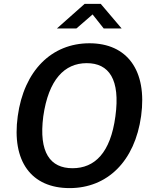

<svg xmlns="http://www.w3.org/2000/svg" viewBox="-20 -955 787 985"><path d="M512 -809H604L497 -935H414L272 -809H372L455 -881ZM337 10C531 10 672 -128 704 -360C736 -594 632 -733 439 -733C245 -733 103 -593 71 -359C39 -127 141 10 337 10ZM352 -92C238 -92 178 -172 202 -358C229 -547 311 -631 425 -631C539 -631 598 -548 572 -358C547 -171 466 -92 352 -92Z"/></svg>

Font: United Sans SemiBold
Style: Italic
Weight: 600
Italic angle: -8°
Designer: Pablo Impallari, Rodrigo Fuenzalida (Modified by Dan O. Williams)
Version: Version 1.000;PS 001.000;hotconv 1.0.88;makeotf.lib2.5.64775